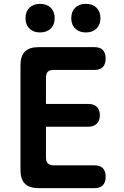

<svg xmlns="http://www.w3.org/2000/svg" viewBox="-20 -974 640 994"><path d="M218 -436H437Q465 -436 481 -421Q497 -406 497 -377Q497 -349 481 -333.5Q465 -318 437 -318H218V-158Q218 -138 228 -128Q238 -118 258 -118H469Q498 -118 512.5 -103Q527 -88 527 -59Q527 -30 512.5 -15Q498 0 469 0H180Q132 0 109 -23Q86 -46 86 -94V-636Q86 -684 109 -707Q132 -730 180 -730H469Q498 -730 512.5 -715Q527 -700 527 -671Q527 -642 512.5 -627Q498 -612 469 -612H258Q237 -612 227.5 -602.5Q218 -593 218 -572ZM425 -806Q390 -806 369.5 -826Q349 -846 349 -880Q349 -914 369.5 -934Q390 -954 425 -954Q459 -954 479.5 -934Q500 -914 500 -880Q500 -846 479.5 -826Q459 -806 425 -806ZM187 -806Q153 -806 132.5 -826Q112 -846 112 -880Q112 -914 132.5 -934Q153 -954 187 -954Q222 -954 242.5 -934Q263 -914 263 -880Q263 -846 242.5 -826Q222 -806 187 -806Z"/></svg>

Font: Maple Mono
Style: Bold
Weight: 700
Monospace: yes
Designer: subframe7536
Version: Version 7.200